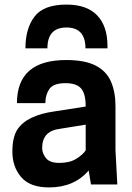

<svg xmlns="http://www.w3.org/2000/svg" viewBox="-20 -805 578 838"><path d="M34 0ZM194 13Q111 13 72.5 -32Q34 -77 34 -143Q34 -206 56 -240Q97 -302 219 -319L354 -340Q354 -397 333.5 -419.5Q313 -442 266 -442Q213 -442 195.5 -416.5Q178 -391 178 -355H54Q54 -543 269 -543Q351 -543 398 -518.5Q445 -494 464.5 -448.5Q484 -403 484 -342V-150L492 0H377L367 -61Q304 13 194 13ZM239 -94Q284 -94 313 -112Q342 -130 354 -149V-261L243 -243Q164 -234 164 -159Q164 -136 180.5 -115Q197 -94 239 -94ZM449 -594H353Q353 -685 270 -685Q187 -685 187 -594H91Q91 -681 131 -733Q171 -785 270 -785Q359 -785 404 -738Q449 -691 449 -605Z"/></svg>

Font: Tanohe Sans SemiBold
Style: Regular
Weight: 600
Designer: Village Type and Design LLC & Cristiano Sobral
Foundry: Cooper Hewitt Smithsonian Design Museum
Version: Version 1.00;September 29, 2021;FontCreator 13.0.0.2655 64-b